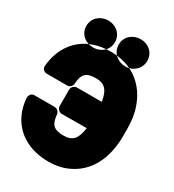

<svg xmlns="http://www.w3.org/2000/svg" viewBox="-233 -1049 1109 1223"><g transform="rotate(30 321.5 -437.0)"><path d="M315 -564C382 -564 409 -529 421 -452H239C223 -452 202 -438 202 -415V-296C202 -280 216 -258 239 -258L422 -259C411 -180 386 -144 317 -144C243 -144 221 -170 214 -240C212 -258 197 -274 177 -274H31C1 -274 -7 -249 -6 -233C-3 -194 6 -155 22 -121C70 -16 174 48 317 48C366 48 413 39 455 20C582 -36 648 -164 648 -332V-377C648 -433 642 -485 626 -532C585 -659 481 -758 315 -758C267 -758 223 -752 184 -737C75 -697 5 -602 -7 -472C-10 -441 14 -432 30 -432H177C195 -432 213 -446 214 -467C218 -538 242 -564 315 -564ZM200 -724C146 -724 94 -760 94 -823C94 -885 146 -922 200 -922C255 -922 304 -883 304 -823C304 -762 254 -724 200 -724ZM438 -722C382 -722 332 -762 332 -823C332 -885 384 -922 438 -922C493 -922 542 -883 542 -823C542 -763 493 -722 438 -722Z"/></g></svg>

Font: Asimov Print
Style: E
Weight: 500
Designer: Google
Version: Version 2.000980; 2014